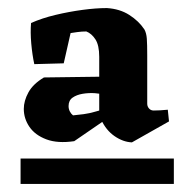

<svg xmlns="http://www.w3.org/2000/svg" viewBox="-20 -648 481 476"><path d="M307 -295Q285 -296 264 -310.5Q243 -325 231 -351L226 -353V-507Q226 -536 216.5 -550.5Q207 -565 194 -570Q183 -570 172 -568.5Q161 -567 155 -566L138 -491L65 -489Q60 -512 57.5 -540Q55 -568 57 -591Q84 -603 117.5 -611Q151 -619 184.5 -623.5Q218 -628 245 -628Q277 -626 300.5 -611Q324 -596 338 -575Q343 -566 344 -552Q345 -538 345 -510V-391Q345 -384 349.5 -379Q354 -374 361 -374Q369 -374 377 -374.5Q385 -375 396 -376L399 -347ZM31 -192V-255H411V-192ZM164 -298Q123 -292 95 -302.5Q67 -313 53 -333.5Q39 -354 39 -378Q39 -398 50.5 -419Q62 -440 89 -456L241 -458V-414L215 -417Q200 -418 185 -415.5Q170 -413 160 -406Q150 -399 150 -385Q150 -378 153 -372Q156 -366 161 -362Q173 -363 187.5 -365Q202 -367 215.5 -371Q229 -375 237 -377L247 -355Z"/></svg>

Font: Eczar
Style: Bold
Weight: 700
Designer: Vaibhav Singh
Foundry: Rosetta Type Foundry
Version: Version 2.000